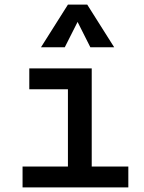

<svg xmlns="http://www.w3.org/2000/svg" viewBox="-20 -815 626 835"><path d="M78.1 0H538.1V-90.8H378.9V-517.6H107.4V-426.8H275.4V-90.8H78.1ZM158.2 -609.4H261.7L317.4 -719.7L373 -609.4H476.6L359.4 -794.9H275.4Z"/></svg>

Font: Cascadia Code PL
Style: Regular
Weight: 400
Monospace: yes
Designer: Aaron Bell
Foundry: Saja Typeworks
Version: Version 2404.023